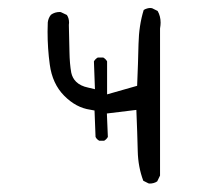

<svg xmlns="http://www.w3.org/2000/svg" viewBox="-20 -461 540 471"><path d="M235.4 -115.7Q241.2 -119.1 244.6 -125L242.2 -182.6L314.5 -191.4Q316.9 -134.3 317.9 -90.3Q318.8 -51.3 331.5 -17.6L344.2 -11.2Q345.7 -10.7 346.7 -10.7Q357.9 -10.7 365.7 -16.1L372.6 -30.3V-391.1Q374 -399.4 374 -405.3Q374 -421.4 366.7 -434.1L353 -440.9Q351.6 -441.4 348.4 -441.4Q345.2 -441.4 340.8 -440.2Q336.4 -439 332.5 -436.5Q320.8 -398.9 319.8 -353Q318.8 -307.1 316.4 -250.5L242.7 -229.5V-310.5Q239.3 -316.4 233.4 -319.8H219.7Q213.9 -316.4 210.4 -310.5L212.9 -242.2L196.3 -246.1Q177.2 -250 166.5 -260.7Q157.7 -269.5 154.8 -282.7Q150.9 -304.2 150.4 -334Q149.9 -363.8 148.9 -399.9Q149.4 -403.3 149.4 -405.3Q149.4 -416.5 144 -424.3L129.4 -431.2Q127.9 -431.6 127 -431.6Q114.3 -431.6 105 -424.8Q98.6 -417 97.2 -406.2Q96.7 -394.5 96.7 -383.3Q96.7 -341.8 102.1 -302.7Q108.4 -255.4 137.5 -226.1Q166.5 -196.8 201.2 -191.9L211.9 -189.9L214.4 -125Q217.3 -119.1 223.6 -115.7Z"/></svg>

Font: NaikaiFont
Style: ExtraLight
Weight: 200
Version: Version 1.89